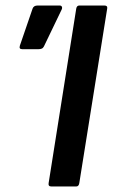

<svg xmlns="http://www.w3.org/2000/svg" viewBox="-20 -675 408 695"><path d="M166 0Q154 0 156 -12L256 -644Q258 -655 267 -655H358Q370 -655 368 -644L267 -12Q265 0 256 0ZM60 -497Q48 -497 52 -510L98 -644Q102 -655 116 -655H196Q202 -655 204 -650.5Q206 -646 203 -640L139 -507Q136 -501 131 -499Q126 -497 120 -497Z"/></svg>

Font: Sofia Sans Semi Condensed
Style: Bold Italic
Weight: 700
Italic angle: -9°
Version: Version 4.100